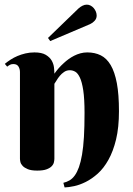

<svg xmlns="http://www.w3.org/2000/svg" viewBox="-20 -735 578 836"><path d="M348.1 -243.2Q348.1 -304.7 342.5 -341.6Q336.9 -378.4 327.6 -397.7Q318.4 -417 307.1 -423.1Q295.9 -429.2 284.2 -429.2Q270 -429.2 259 -421.6Q248 -414.1 240 -404.3Q231.9 -394.5 226.3 -384.8Q220.7 -375 216.8 -370.1V-43.9Q216.8 -37.6 214.8 -28.6Q212.9 -19.5 205.3 -11.5Q197.8 -3.4 182.9 2.2Q168 7.8 142.1 7.8Q116.2 7.8 101.3 1.7Q86.4 -4.4 78.6 -12.7Q70.8 -21 68.8 -29.8Q66.9 -38.6 66.9 -43.9V-420.9Q66.9 -435.1 60.3 -445.6Q53.7 -456.1 38.1 -456.1Q29.8 -456.1 23.9 -453.1Q18.1 -450.2 11.2 -444.8L1 -457Q12.2 -466.3 26.1 -475.3Q40 -484.4 56.2 -491.2Q72.3 -498 90.8 -502.4Q109.4 -506.8 129.9 -506.8Q161.6 -506.8 179.2 -496.3Q196.8 -485.8 205.1 -471.2Q213.4 -456.5 215.1 -440.7Q216.8 -424.8 216.8 -414.1Q234.9 -439.9 257.8 -460.4Q267.1 -469.2 278.6 -477.5Q290 -485.8 303 -492.4Q315.9 -499 330.3 -502.9Q344.7 -506.8 359.9 -506.8Q393.1 -506.8 418.7 -494.1Q444.3 -481.4 461.9 -451.7Q479.5 -421.9 488.8 -372.8Q498 -323.7 498 -251Q498 -180.2 485.4 -127.9Q472.7 -75.7 452.1 -39.1Q431.6 -2.4 405.8 20.8Q379.9 43.9 353.5 57.1Q327.1 70.3 303 75.4Q278.8 80.6 261.2 81.1L255.9 61Q270.5 57.6 283 50.3Q295.4 43 305.7 28.8Q315.9 14.6 323.7 -7.1Q331.5 -28.8 337.2 -61.5Q342.8 -94.2 345.5 -138.9Q348.1 -183.6 348.1 -243.2ZM189 -569.8 321.8 -698.2Q330.1 -705.6 339.4 -710.2Q348.6 -714.8 357.9 -714.8Q366.7 -714.8 374.5 -710.7Q382.3 -706.5 388.2 -699.7Q394 -692.9 397.5 -684.3Q400.9 -675.8 400.9 -667Q400.9 -654.3 392.3 -644.8Q383.8 -635.3 372.1 -629.9L198.7 -556.2Z"/></svg>

Font: Berkshire Swash
Style: Regular
Weight: 700
Designer: Astigmatic (AOETI)
Foundry: Astigmatic (AOETI)
Version: Version 1.000